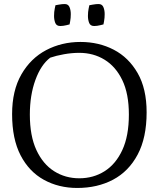

<svg xmlns="http://www.w3.org/2000/svg" viewBox="-20 -920 787 952"><path d="M363 12Q271 12 197.5 -28.5Q124 -69 82 -150Q40 -231 40 -354Q40 -471 86 -551Q132 -631 209 -671.5Q286 -712 379 -712Q470 -712 544 -673.5Q618 -635 662.5 -557.5Q707 -480 707 -363Q707 -237 662.5 -153.5Q618 -70 540.5 -29Q463 12 363 12ZM373 -36Q443 -36 498.5 -71Q554 -106 586.5 -176Q619 -246 619 -352Q619 -455 586.5 -522.5Q554 -590 498.5 -624Q443 -658 373 -658Q336 -658 297 -651Q258 -644 229 -634Q183 -599 155.5 -523.5Q128 -448 128 -352Q128 -246 160.5 -176Q193 -106 248.5 -71Q304 -36 373 -36ZM447 -791Q428 -791 422 -806.5Q416 -822 416 -841Q416 -861 419.5 -877.5Q423 -894 423 -894Q423 -894 439.5 -897Q456 -900 469 -900Q486 -900 492.5 -885Q499 -870 499 -850Q499 -831 496 -815Q493 -799 493 -799Q493 -799 477 -795Q461 -791 447 -791ZM279 -791Q260 -791 254 -806.5Q248 -822 248 -841Q248 -861 251.5 -877.5Q255 -894 255 -894Q255 -894 271.5 -897Q288 -900 301 -900Q318 -900 324.5 -885Q331 -870 331 -850Q331 -831 328 -815Q325 -799 325 -799Q325 -799 309 -795Q293 -791 279 -791Z"/></svg>

Font: Mate
Style: Regular
Weight: 400
Designer: Eduardo Rodriguez Tunni
Foundry: Eduardo Rodriguez Tunni
Version: Version 1.003; ttfautohint (v1.8.4.7-5d5b);gftools[0.9.24]